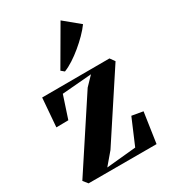

<svg xmlns="http://www.w3.org/2000/svg" viewBox="-195 -892 871 987"><g transform="rotate(-30 241.0 -399.0)"><path d="M324 -479.5 148.5 -465 105 -333 33.5 -332 47 -501.5 447 -502.5 467 -474.5 216 -92 157 -22.5 332.5 -39.5 397 -191 463 -179.5 436.5 0H33L11.5 -27L275 -428.5ZM215 -559 197 -574 327 -797.5 417.5 -723Q400.5 -699.5 376.2 -675Q352 -650.5 324.5 -627.8Q297 -605 269.2 -587Q241.5 -569 216 -559Z"/></g></svg>

Font: Merriweather 144pt
Style: Bold
Weight: 700
Version: Version 2.100